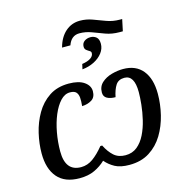

<svg xmlns="http://www.w3.org/2000/svg" viewBox="-126 -1005 1091 1132"><g transform="rotate(-15 419.0 -438.5)"><path d="M320 -761Q336 -821 373.5 -854Q411 -887 462 -887Q501 -887 537.5 -873.5Q574 -860 611.5 -846Q649 -832 692 -832H706L691 -761H671Q625 -761 587 -775Q549 -789 513.5 -802.5Q478 -816 440 -816Q390 -816 371 -761ZM410 -637Q444 -642 462.5 -654.5Q481 -667 481 -685Q481 -694 472 -699Q463 -704 453.5 -711.5Q444 -719 444 -733Q444 -754 459.5 -765.5Q475 -777 497 -777Q517 -777 532 -765Q547 -753 547 -724Q547 -694 527.5 -668.5Q508 -643 475.5 -626.5Q443 -610 403 -606ZM222 10Q132 10 87 -42.5Q42 -95 42 -189Q42 -248 56.5 -310.5Q71 -373 102 -426.5Q133 -480 182.5 -513Q232 -546 302 -546Q363 -546 396 -523Q429 -500 429 -466Q429 -429 404 -413.5Q379 -398 345 -397Q348 -426 346.5 -447.5Q345 -469 334 -481.5Q323 -494 296 -494Q264 -494 237.5 -465.5Q211 -437 191.5 -390.5Q172 -344 161.5 -287Q151 -230 151 -172Q151 -51 247 -51Q286 -51 319.5 -75Q353 -99 388 -142H399Q420 -100 447.5 -75.5Q475 -51 518 -51Q560 -51 589.5 -75Q619 -99 638.5 -138.5Q658 -178 669 -224.5Q680 -271 684.5 -315Q689 -359 689 -391Q689 -494 628 -494Q592 -494 575 -468Q558 -442 549 -397Q518 -397 498 -408Q478 -419 478 -444Q478 -481 503 -503.5Q528 -526 564 -536Q600 -546 634 -546Q712 -546 753.5 -495Q795 -444 795 -352Q795 -289 779.5 -225Q764 -161 732 -108Q700 -55 649 -22.5Q598 10 526 10Q471 10 438 -8Q405 -26 381 -54Q352 -26 313.5 -8Q275 10 222 10Z"/></g></svg>

Font: Noto Serif Medium
Style: Italic
Weight: 500
Italic angle: -12°
Designer: Monotype Design Team
Foundry: Monotype Imaging Inc.
Version: Version 2.014; ttfautohint (v1.8.4.7-5d5b)